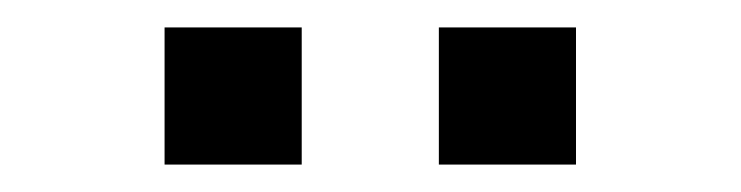

<svg xmlns="http://www.w3.org/2000/svg" viewBox="-20 -740 540 140"><path d="M300 -620V-720H400V-620ZM100 -620V-720H200V-620Z"/></svg>

Font: Iosevka Fixed SS04 Light
Style: Regular
Weight: 300
Monospace: yes
Designer: Belleve Invis
Foundry: Belleve Invis
Version: Version 32.5.0